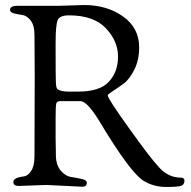

<svg xmlns="http://www.w3.org/2000/svg" viewBox="-20 -735 758 763"><path d="M118 -428 117 -113C117 -88.3 112.7 -69.3 104 -56C95.3 -42.7 85.7 -35.3 75 -34C47 -30.7 33 -23.3 33 -12C33 -1.3 40 4 54 4L164 0L307 7C319 7 325 1.7 325 -9C325 -15.7 318.7 -20.5 306 -23.5C293.3 -26.5 279.2 -29.2 263.5 -31.5C247.8 -33.8 233.7 -42.5 221 -57.5C208.3 -72.5 202 -93.7 202 -121V-130L201 -183V-264C201 -296.7 201.8 -316.3 203.5 -323C205.2 -329.7 210 -333 218 -333H300C317.3 -333 342 -307 374 -255C457.3 -115.7 517 -35.7 553 -15C579 0.3 608.2 8 640.5 8C672.8 8 693 6.3 701 3C709 -0.3 713 -7 713 -17C713 -25 708.3 -29 699 -29C663 -29 632.3 -44.7 607 -76C586.3 -98 548 -148.2 492 -226.5C436 -304.8 408 -348 408 -356C408 -358.7 414.5 -364.2 427.5 -372.5C440.5 -380.8 454.8 -390.7 470.5 -402C486.2 -413.3 500.5 -431.8 513.5 -457.5C526.5 -483.2 533 -513 533 -547C533 -598.3 511.7 -639.2 469 -669.5C426.3 -699.8 375 -715 315 -715L215 -712H49C29.7 -712 20 -706.7 20 -696C20 -689.3 25 -684.7 35 -682C45 -679.3 56.2 -677.2 68.5 -675.5C80.8 -673.8 92 -666.5 102 -653.5C112 -640.5 117 -621.7 117 -597ZM201 -536V-564C201 -611.3 203.7 -641.5 209 -654.5C214.3 -667.5 229.3 -674 254 -674C319.3 -674 368.2 -657 400.5 -623C432.8 -589 449 -551.5 449 -510.5C449 -469.5 436.8 -436 412.5 -410C388.2 -384 347.7 -371 291 -371H252C233.3 -371 219 -374 209 -380C205 -382.7 202.7 -392.2 202 -408.5C201.3 -424.8 201 -467.3 201 -536Z"/></svg>

Font: Sorts Mill Goudy
Style: Regular
Weight: 400
Version: Version 003.101